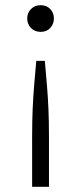

<svg xmlns="http://www.w3.org/2000/svg" viewBox="-20 -537 314 741"><path d="M137 -414Q114 -414 99.5 -429Q85 -444 85 -466Q85 -487 99.5 -502Q114 -517 137 -517Q160 -517 174 -502Q188 -487 188 -466Q188 -444 174 -429Q160 -414 137 -414ZM104 184V-8Q104 -70 106 -115.5Q108 -161 111.5 -204Q115 -247 120 -302H153Q158 -247 161.5 -204Q165 -161 167 -115.5Q169 -70 169 -8V184Z"/></svg>

Font: Ubuntu Sans Light
Style: Regular
Weight: 300
Designer: Dalton Maag Ltd
Foundry: Dalton Maag Ltd
Version: Version 1.006; ttfautohint (v1.8.4.7-5d5b)